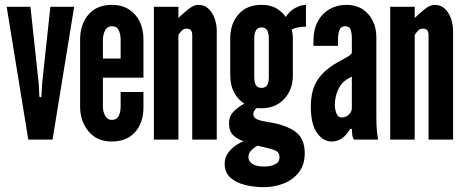

<svg xmlns="http://www.w3.org/2000/svg" viewBox="-20 -575 1912 791"><path d="M96.5 0 7.5 -547H105.5L139.5 -230L142.5 -175H150.5L153.5 -230L187.5 -547H285.5L196.5 0Z M440 8Q379.5 8 344.8 -33.8Q310 -75.5 310 -136V-411Q310 -475 344.5 -515Q379 -555 441 -555Q481.5 -555 510.8 -536.5Q540 -518 555.5 -486.2Q571 -454.5 571 -414V-255H404V-136Q404 -115.5 413.2 -98.2Q422.5 -81 441 -81Q460.5 -81 468.8 -97Q477 -113 477 -136V-196H571V-133Q571 -69.5 536.8 -30.8Q502.5 8 440 8ZM404 -334H477V-411Q477 -433.5 469.2 -450.2Q461.5 -467 441 -467Q422 -467 413 -449.8Q404 -432.5 404 -411Z M614 0V-547H715V-501Q733 -518.5 755.5 -536.8Q778 -555 797 -555Q822 -555 839 -539Q856 -523 864.5 -498.5Q873 -474 873 -448V0H772V-428Q772 -444 766.5 -450.5Q761 -457 748 -457Q737 -457 729.2 -449.2Q721.5 -441.5 715 -431V0Z M1067.5 196Q1025 196 988 186.5Q951 177 928.2 155.8Q905.5 134.5 905.5 100Q905.5 73.5 920.2 54Q935 34.5 954 22.2Q973 10 984.5 7Q960 0 941.8 -17Q923.5 -34 923.5 -66Q923.5 -97 943.5 -116.5Q963.5 -136 986.5 -148Q959 -166 943.8 -195.2Q928.5 -224.5 928.5 -267V-416Q928.5 -477.5 962.8 -516.2Q997 -555 1056.5 -555Q1095 -555 1119.2 -540.2Q1143.5 -525.5 1157.5 -505Q1172 -529.5 1196.5 -542.2Q1221 -555 1240.5 -555V-465Q1220.5 -465 1205.5 -461.8Q1190.5 -458.5 1181.5 -453Q1183 -449.5 1184.8 -438.5Q1186.5 -427.5 1186.5 -419V-264Q1186.5 -206 1151 -167.5Q1115.5 -129 1056.5 -129Q1042.5 -129 1037.5 -130Q1031 -124 1027.2 -118Q1023.5 -112 1023.5 -105Q1023.5 -89 1041.8 -82.2Q1060 -75.5 1090.5 -71Q1155 -61.5 1195.2 -33.5Q1235.5 -5.5 1235.5 56Q1235.5 104 1211.2 135Q1187 166 1148.5 181Q1110 196 1067.5 196ZM1069.5 111Q1094.5 111 1113 102Q1131.5 93 1131.5 74Q1131.5 55 1120.2 48.2Q1109 41.5 1082.5 35L1040.5 25Q1025 34 1014.2 45.5Q1003.5 57 1003.5 73Q1003.5 88.5 1019 99.8Q1034.5 111 1069.5 111ZM1057.5 -213Q1073.5 -213 1080.5 -224Q1087.5 -235 1087.5 -257V-417Q1087.5 -437 1081 -449.5Q1074.5 -462 1057.5 -462Q1040.5 -462 1034 -449Q1027.5 -436 1027.5 -417V-257Q1027.5 -235 1034.5 -224Q1041.5 -213 1057.5 -213Z M1346.5 8Q1311.5 8 1286 -27.5Q1260.5 -63 1260.5 -136Q1260.5 -206.5 1290.8 -249.5Q1321 -292.5 1381.5 -324Q1400.5 -334 1413.5 -342Q1426.5 -350 1429.5 -357V-417Q1429.5 -437.5 1424.8 -452.2Q1420 -467 1401.5 -467Q1384.5 -467 1378.5 -451.2Q1372.5 -435.5 1372.5 -412V-386H1271.5V-409Q1271.5 -454 1289.2 -486.8Q1307 -519.5 1337.8 -537.2Q1368.5 -555 1407.5 -555Q1445 -555 1472.5 -537.8Q1500 -520.5 1515.2 -490.2Q1530.5 -460 1530.5 -421V-95Q1530.5 -58.5 1532.5 -38.2Q1534.5 -18 1537.5 0H1438.5Q1432 -8 1430.8 -23.5Q1429.5 -39 1429.5 -44H1422.5Q1410 -21 1390.8 -6.5Q1371.5 8 1346.5 8ZM1387.5 -91Q1405 -91 1417.2 -103Q1429.5 -115 1429.5 -129V-259Q1393 -243.5 1376.2 -212.2Q1359.5 -181 1359.5 -142Q1359.5 -125 1366 -108Q1372.5 -91 1387.5 -91Z M1587.5 0V-547H1688.5V-501Q1706.5 -518.5 1729 -536.8Q1751.5 -555 1770.5 -555Q1795.5 -555 1812.5 -539Q1829.5 -523 1838 -498.5Q1846.5 -474 1846.5 -448V0H1745.5V-428Q1745.5 -444 1740 -450.5Q1734.5 -457 1721.5 -457Q1710.5 -457 1702.8 -449.2Q1695 -441.5 1688.5 -431V0Z"/></svg>

Font: League Gothic
Style: Regular
Weight: 400
Designer: The League of Moveable Type
Version: Version 2.001